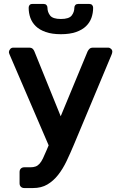

<svg xmlns="http://www.w3.org/2000/svg" viewBox="-20 -761 610 971"><path d="M288 -588Q243 -588 211.5 -599Q180 -610 161 -628.5Q142 -647 133.5 -671Q125 -695 125 -722Q125 -730 129.5 -735.5Q134 -741 144 -741H201Q210 -741 215 -735.5Q220 -730 220 -722Q220 -700 233.5 -682.5Q247 -665 288 -665Q329 -665 342.5 -682.5Q356 -700 356 -722Q356 -730 361 -735.5Q366 -741 375 -741H432Q441 -741 446 -735.5Q451 -730 451 -722Q451 -695 442.5 -671Q434 -647 415 -628.5Q396 -610 364.5 -599Q333 -588 288 -588ZM103 190Q92 190 85.5 183.5Q79 177 79 166V109Q79 98 85.5 91.5Q92 85 103 85H134Q149 85 160 81Q171 77 180 67Q189 57 197 40.5Q205 24 215 0L226 -26L29 -484Q25 -493 25 -498Q26 -507 32 -513.5Q38 -520 47 -520H127Q139 -520 145 -514.5Q151 -509 154 -501L287 -173L423 -501Q427 -509 433 -514.5Q439 -520 451 -520H527Q535 -520 541.5 -514Q548 -508 548 -500Q548 -493 544 -484L354 -30Q336 13 317 53Q298 93 274 123.5Q250 154 219.5 172Q189 190 147 190Z"/></svg>

Font: Fz Rubik Med
Style: Regular
Weight: 500
Designer: Hubert and Fischer
Foundry: Hubert and Fischer
Version: Vit hóa bi FontZin.com